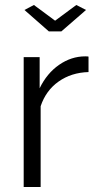

<svg xmlns="http://www.w3.org/2000/svg" viewBox="-20 -750 391 770"><path d="M78 -710 116 -730 201 -667 286 -730 325 -710 226 -624H176ZM335 -523V-461Q266 -459 215 -423Q164 -387 143 -324V0H75V-521H139V-396Q168 -456 217 -490Q266 -524 322 -524Q332 -524 335 -523Z"/></svg>

Font: Raleway
Style: Regular
Weight: 400
Designer: Matt McInerney, Pablo Impallari, Rodrigo Fuenzalida
Foundry: Matt McInerney, Pablo Impallari, Rodrigo Fuenzalida
Version: Version 1.000;PS 001.001;hotconv 1.0.56; ttfautohint (v1.5)